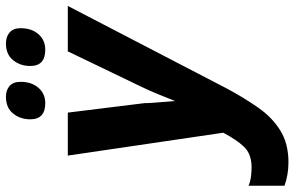

<svg xmlns="http://www.w3.org/2000/svg" viewBox="-192 -768 967 630"><g transform="rotate(-90 291.0 -453.5)"><path d="M73 10Q32 10 -4 -3V-121Q10 -115 26 -113Q42 -111 56 -111Q100 -111 123.5 -135.5Q147 -160 170 -204L95 -714H236L267 -463Q267 -451 268.5 -431.5Q270 -412 271.5 -393Q273 -374 274 -362Q284 -387 295.5 -415.5Q307 -444 320 -471L437 -714H586L316 -194Q285 -136 252.5 -89.5Q220 -43 177 -16.5Q134 10 73 10ZM442 -788Q389 -788 389 -837Q389 -870 408 -893.5Q427 -917 463 -917Q485 -917 499 -905Q513 -893 513 -869Q513 -833 493.5 -810.5Q474 -788 442 -788ZM267 -788Q214 -788 214 -837Q214 -870 233 -893.5Q252 -917 288 -917Q310 -917 323.5 -905Q337 -893 337 -869Q337 -833 317.5 -810.5Q298 -788 267 -788Z"/></g></svg>

Font: Noto Sans Condensed
Style: Bold Italic
Weight: 700
Width: 3
Italic angle: -12°
Designer: Monotype Design Team
Foundry: Monotype Imaging Inc.
Version: Version 2.013; ttfautohint (v1.8.4.7-5d5b)